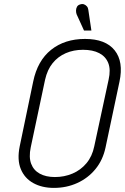

<svg xmlns="http://www.w3.org/2000/svg" viewBox="-20 -906 610 937"><path d="M411 -858Q410 -868 404 -875Q398 -882 389.5 -885Q381 -888 370 -884Q360 -881 355.5 -872.5Q351 -864 351 -854Q351 -844 354 -836L390 -757H426ZM142 -508 76 -191Q63 -126 81.5 -81Q100 -36 142.5 -12.5Q185 11 243 11Q305 11 357.5 -13Q410 -37 446 -81Q482 -125 495 -186L563 -507Q584 -605 539.5 -660.5Q495 -716 395 -716Q296 -716 229.5 -663Q163 -610 142 -508ZM130 -187 200 -517Q211 -566 237 -598Q263 -630 301 -646.5Q339 -663 385 -663Q433 -663 464.5 -646.5Q496 -630 508.5 -598Q521 -566 510 -517L440 -192Q430 -143 402 -109.5Q374 -76 334 -59Q294 -42 248 -42Q204 -42 174 -58.5Q144 -75 132 -107Q120 -139 130 -187Z"/></svg>

Font: Advent Pro
Style: Italic
Weight: 400
Italic angle: -12°
Designer: VivaRado, Andreas Kalpakidis
Foundry: VivaRado, Andreas Kalpakidis
Version: Version 3.000